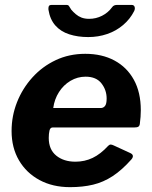

<svg xmlns="http://www.w3.org/2000/svg" viewBox="-20 -762 626 792"><path d="M269.1 10Q197.3 10 143 -19.3Q88.7 -48.6 58.3 -100.6Q27.8 -152.6 27.8 -221.7Q27.8 -283.7 50.2 -340.4Q72.6 -397.1 113.4 -442.3Q154.2 -487.6 209.7 -513.8Q265.1 -540 331.7 -540Q400.9 -540 452.3 -512.3Q503.8 -484.6 532.3 -432.7Q560.8 -380.9 560.8 -307.5Q560.8 -294.2 559.8 -280.1Q558.8 -265.9 556.8 -251.3Q555.8 -242.9 550.8 -239.5Q545.8 -236.2 534.2 -236.2H197.3Q187.1 -236.2 184.1 -223.3Q181.1 -210.5 181.1 -193Q181.1 -145.2 212 -120.1Q242.9 -95 291.1 -95Q329.3 -95 362 -110.6Q394.8 -126.2 426.6 -160.8Q432.1 -166.2 437.4 -165.7Q442.8 -165.2 449.7 -161.8L516.4 -131.1Q536.3 -122.4 522.6 -105.1Q483.2 -60.6 444.8 -35.5Q406.4 -10.4 363.8 -0.2Q321.1 10 269.1 10ZM395.8 -316.4Q406 -316.4 413 -324.7Q419.9 -333.1 419.9 -355.4Q419.9 -390.9 398.3 -418.3Q376.8 -445.7 333 -445.7Q299.8 -445.7 270.9 -428.7Q242.1 -411.6 223.3 -382.2Q204.5 -352.8 199.6 -316.4ZM522.9 -741.7Q532.5 -741.7 535.2 -733.9Q537.9 -726 533.5 -716.5Q516.5 -682.9 487.6 -658.6Q458.8 -634.2 422.1 -621.7Q385.4 -609.1 344 -609.1Q300.7 -609.1 265.6 -620.5Q230.5 -631.8 208.4 -656.8Q186.2 -681.8 179.8 -722.2Q179.1 -729.9 181.1 -735.8Q183.1 -741.7 193.5 -741.7H254.5Q262.3 -741.7 265.2 -736Q268.2 -730.3 274 -722Q281.9 -712.7 292.4 -703.7Q302.9 -694.6 316.4 -689.4Q330 -684.3 347.6 -684.3Q376.2 -684.3 401 -697Q425.9 -709.7 441.7 -731.3Q446.1 -737.9 451.7 -739.8Q457.3 -741.7 462.4 -741.7Z"/></svg>

Font: Libre Franklin Thin
Style: Italic
Weight: 100
Italic angle: -8°
Designer: Pablo Impallari, Rodrigo Fuenzalida, Nhung Nguyen
Foundry: Impallari Type
Version: Version 3.000